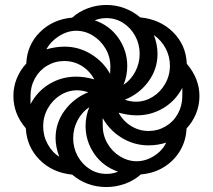

<svg xmlns="http://www.w3.org/2000/svg" viewBox="-20 -744 858 774"><path d="M271 -40Q191 -48 139.5 -100Q88 -152 84 -227Q34 -285 34 -357Q34 -394 47.5 -427.5Q61 -461 86 -488Q89 -563 141 -614.5Q193 -666 271 -673Q299 -698 335 -711Q371 -724 409 -724Q447 -724 482 -711Q517 -698 545 -674Q626 -666 678 -614Q730 -562 733 -487Q784 -427 784 -357Q784 -320 770.5 -286.5Q757 -253 732 -226Q730 -177 706 -136.5Q682 -96 641 -70.5Q600 -45 548 -41Q520 -16 483.5 -3Q447 10 409 10Q330 10 271 -40ZM543 -527Q543 -566 525 -599Q507 -632 476.5 -651.5Q446 -671 409 -671Q384 -671 362 -662Q423 -641 458 -590Q493 -539 493 -478Q493 -438 478 -402Q508 -422 525.5 -455.5Q543 -489 543 -527ZM425 -475Q425 -515 405.5 -548Q386 -581 354.5 -600.5Q323 -620 287 -620Q252 -620 218 -598.5Q184 -577 167 -545Q205 -556 240 -556Q298 -556 347.5 -525.5Q397 -495 424 -446ZM665 -479Q665 -516 648 -548.5Q631 -581 600 -603Q615 -565 615 -527Q615 -465 578 -415Q541 -365 483 -342Q507 -334 528 -334Q564 -334 595.5 -353.5Q627 -373 646 -406.5Q665 -440 665 -479ZM287 -435Q322 -435 360 -424Q342 -458 310 -478Q278 -498 239 -498Q202 -498 170.5 -479.5Q139 -461 121 -428.5Q103 -396 103 -357V-324Q131 -377 180 -406Q229 -435 287 -435ZM715 -357V-390Q687 -337 638 -308Q589 -279 532 -279Q496 -279 458 -290Q476 -256 508.5 -236Q541 -216 579 -216Q616 -216 647.5 -234.5Q679 -253 697 -285.5Q715 -318 715 -357ZM204 -187Q204 -249 241 -299Q278 -349 336 -372Q312 -380 291 -380Q255 -380 223.5 -360.5Q192 -341 173 -307.5Q154 -274 154 -235Q154 -196 172.5 -162.5Q191 -129 219 -112Q204 -152 204 -187ZM456 -52Q395 -73 360 -124Q325 -175 325 -236Q325 -276 340 -312Q310 -292 292.5 -258.5Q275 -225 275 -187Q275 -148 293 -115Q311 -82 341.5 -62.5Q372 -43 409 -43Q435 -43 456 -52ZM650 -169Q615 -158 579 -158Q521 -158 471.5 -188Q422 -218 394 -268V-239Q394 -199 413 -166Q432 -133 464 -113.5Q496 -94 531 -94Q567 -94 600.5 -115Q634 -136 650 -169Z"/></svg>

Font: Noto Serif Armenian Black
Style: Regular
Weight: 900
Designer: Monotype Design team
Foundry: Monotype Imaging Inc.
Version: Version 1.000